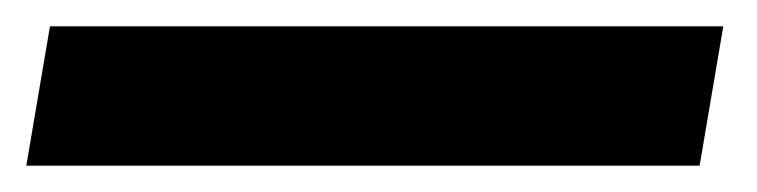

<svg xmlns="http://www.w3.org/2000/svg" viewBox="-56 51 576 146"><path d="M-36 177 -18 71H494L476 177Z"/></svg>

Font: Overpass Black
Style: Italic
Weight: 900
Italic angle: -10°
Designer: Delve Withrington, Dave Bailey, Thomas Jockin
Foundry: Delve Fonts LLC
Version: Version 4.000